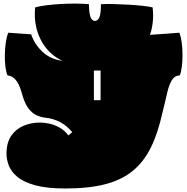

<svg xmlns="http://www.w3.org/2000/svg" viewBox="-20 -899 1066 1092"><path d="M352 173Q247 173 181 155Q115 137 79.5 107.5Q44 78 30.5 43.5Q17 9 17 -25Q17 -87 43.5 -126Q70 -165 113.5 -183.5Q157 -202 209 -202Q231 -202 259.5 -196Q288 -190 317 -174.5Q346 -159 369 -129L391 -147Q360 -185 321 -205Q282 -225 242 -229Q213 -232 187 -244Q161 -256 140 -285Q119 -314 105 -366Q90 -422 68.5 -445.5Q47 -469 23 -470Q15 -487 11 -518.5Q7 -550 7.5 -586.5Q8 -623 13 -657Q18 -691 27 -713Q56 -711 89 -708.5Q122 -706 157 -704Q177 -646 222 -604Q267 -562 334 -553Q251 -594 210.5 -675.5Q170 -757 180 -857Q204 -864 244 -869Q284 -874 329.5 -876.5Q375 -879 416.5 -878.5Q458 -878 486 -875Q486 -780 519 -780Q536 -780 545 -800Q554 -820 554 -875Q583 -877 624.5 -876Q666 -875 709.5 -872.5Q753 -870 790 -866Q827 -862 848 -857Q853 -814 849 -774.5Q845 -735 833 -701Q875 -703 922.5 -707Q970 -711 1000 -713Q1009 -691 1013.5 -657Q1018 -623 1018 -586.5Q1018 -550 1014 -518.5Q1010 -487 1002 -470Q972 -469 956 -441Q940 -413 929.5 -365.5Q919 -318 904 -259Q879 -144 839 -62Q799 20 736 72Q673 124 579.5 148.5Q486 173 352 173ZM514 -329H552V-498H514Z"/></svg>

Font: Oi
Style: Regular
Weight: 400
Designer: Kostas Bartsokas, Mohamad Dakak
Foundry: Foundry5
Version: Version 4.000